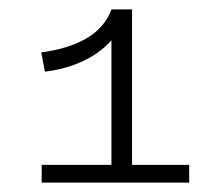

<svg xmlns="http://www.w3.org/2000/svg" viewBox="-20 -810 456 410"><path d="M384 -458V-420H69V-458H218V-724Q193 -696 156 -679Q119 -662 76 -657L68 -698Q191 -715 218 -790H262V-458Z"/></svg>

Font: BioRhyme Expanded Light
Style: Regular
Weight: 300
Width: 7
Designer: Aoife Mooney
Foundry: Aoife Mooney Type
Version: Version 1.000